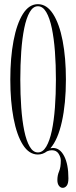

<svg xmlns="http://www.w3.org/2000/svg" viewBox="-20 -731 366 922"><path d="M162 11Q119.5 11 90 -35.5Q60.5 -82 45 -163.5Q29.5 -245 29.5 -349Q29.5 -453.5 45 -535.2Q60.5 -617 90 -664Q119.5 -711 162 -711Q204.5 -711 234.8 -664Q265 -617 280.8 -535.2Q296.5 -453.5 296.5 -349Q296.5 -234 277.2 -147Q258 -60 222 -19Q229.5 -20.5 234.5 -20.5Q268 -20.5 288.2 18.8Q308.5 58 308.5 125.5Q308.5 150 300.5 160.5Q292.5 171 281 171Q270.5 171 263 161Q255.5 151 255.5 133.5Q255.5 111 263.8 91.8Q272 72.5 272 40Q272 24 261.5 7.2Q251 -9.5 229 -9.5Q217.5 -9.5 206 -4.5Q185.5 11 162 11ZM162 1Q185.5 1 202 -26.8Q218.5 -54.5 228.8 -103Q239 -151.5 243.8 -214.8Q248.5 -278 248.5 -349Q248.5 -420 243.8 -483.5Q239 -547 228.8 -596Q218.5 -645 202 -673Q185.5 -701 162 -701Q139 -701 122.8 -673Q106.5 -645 96.5 -596Q86.5 -547 82 -483.5Q77.5 -420 77.5 -349Q77.5 -278 82 -214.8Q86.5 -151.5 96.5 -103Q106.5 -54.5 122.8 -26.8Q139 1 162 1Z"/></svg>

Font: Imbue 100pt ExtraLight
Style: Regular
Weight: 200
Designer: Tyler Finck
Foundry: Etcetera Type Company
Version: Version 1.102; ttfautohint (v1.8.3)